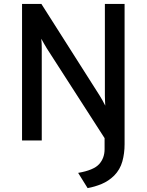

<svg xmlns="http://www.w3.org/2000/svg" viewBox="-20 -720 752 984"><path d="M429 244 380.5 166Q459.5 152.5 487.8 121.5Q516 90.5 516 44.5V-12L220 -472Q213 -483 205.5 -496.5Q198 -510 191.5 -521.5Q193 -511 193.5 -496.8Q194 -482.5 194 -471.5V0H93V-700H192L490.5 -230.5Q497.5 -219.5 505 -206Q512.5 -192.5 519.5 -178.5Q519 -191 518.2 -205Q517.5 -219 517.5 -230V-700H618.5V19Q618.5 66 607 107.5Q595.5 149 565 180Q536.5 208 501 222.8Q465.5 237.5 429 244Z"/></svg>

Font: Overpass Medium
Style: Regular
Weight: 500
Designer: Delve Withrington, Dave Bailey, Thomas Jockin
Foundry: Delve Fonts LLC
Version: Version 4.000